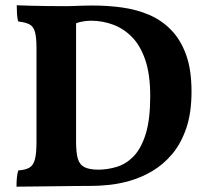

<svg xmlns="http://www.w3.org/2000/svg" viewBox="-20 -699 775 722"><path d="M266.1 -611.3V-166Q266.1 -124 272.9 -101.6Q279.8 -79.1 298.3 -70.1Q316.9 -61 350.1 -61Q383.8 -61 418.9 -71.5Q454.1 -82 482.7 -111.6Q511.2 -141.1 528.1 -195.6Q544.9 -250 544.9 -337.9Q544.9 -418.9 526.4 -473.4Q507.8 -527.8 476.3 -559.8Q444.8 -591.8 405 -606.4Q365.2 -621.1 321.8 -621.1Q303.2 -621.1 283.2 -616.7Q272.9 -614.3 266.1 -611.3ZM42 2.9Q42 -15.1 43.5 -31Q44.9 -46.9 48.8 -58.1Q76.2 -60.1 90.6 -68.6Q105 -77.1 111.1 -99.1Q117.2 -121.1 117.2 -164.1V-519Q117.2 -558.1 111.6 -578.6Q106 -599.1 91.1 -607.2Q76.2 -615.2 48.8 -618.2Q44.9 -628.9 43.9 -647Q43 -665 43 -679.2Q63 -678.2 93 -677.5Q123 -676.8 156.5 -676.3Q189.9 -675.8 218.8 -675.8Q244.1 -675.8 272 -677Q299.8 -678.2 330.1 -678.2Q386.2 -678.2 440.2 -670.7Q494.1 -663.1 541 -643.1Q587.9 -623 623.5 -586.4Q659.2 -549.8 679.7 -493.4Q700.2 -437 700.2 -355Q700.2 -273.9 680.2 -216.1Q660.2 -158.2 627 -119.1Q593.8 -80.1 553.5 -56.2Q513.2 -32.2 471.2 -20Q429.2 -7.8 391.6 -3.9Q354 0 328.1 0Q300.8 0 259.8 0.5Q218.8 1 175.8 1.5Q132.8 2 96.4 2.4Q60.1 2.9 42 2.9Z"/></svg>

Font: Abu Sayed
Style: Regular
Weight: 400
Designer: Jayed Ahsan Saad
Foundry: Codepotro
Version: Codepotro Abu Sayed;Version 0.800